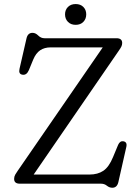

<svg xmlns="http://www.w3.org/2000/svg" viewBox="-20 -884 672 924"><path d="M551 -639 142 -44H410.5Q450.5 -44 477.5 -62.2Q504.5 -80.5 524 -128L548.5 -187Q557.5 -207 574 -204Q594 -200.5 587.5 -175L549.5 -7Q543 19.5 520.5 19.5Q506.5 19.5 494.5 9.8Q482.5 0 466 0H75.5Q48 0 48 -23Q48 -34 53 -43Q58 -52 64.5 -61L474.5 -656H224Q194 -656 173.2 -642Q152.5 -628 139.5 -596.5L119 -546.5Q108 -521 88 -524.5Q68 -527.5 74 -553L107.5 -699Q113.5 -726 136.5 -726Q151 -726 164 -713Q177 -700 194 -700H540.5Q568 -700 568 -677Q568 -668 564 -659.8Q560 -651.5 551 -639ZM344 -764.5Q321 -764.5 307 -778.8Q293 -793 293 -815Q293 -836.5 307 -850.5Q321 -864.5 344 -864.5Q367.5 -864.5 381.2 -850.5Q395 -836.5 395 -815Q395 -793 381.2 -778.8Q367.5 -764.5 344 -764.5Z"/></svg>

Font: Fraunces 9pt SuperSoft Light
Style: Regular
Weight: 300
Version: Version 1.000;[b76b70a41]